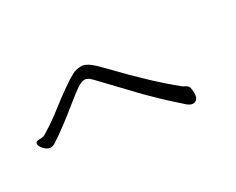

<svg xmlns="http://www.w3.org/2000/svg" viewBox="-67 -781 1133 923"><g transform="rotate(-30 500.0 -319.5)"><path d="M47 -317Q49 -328 70 -328H77Q91 -328 102 -335Q160 -370 211.5 -410.5Q263 -451 304 -479.5Q345 -508 367.5 -520Q390 -532 417.5 -532Q445 -532 483 -497Q498 -483 527 -453Q672 -301 790 -206Q797 -201 804.5 -197.5Q812 -194 817 -189Q822 -184 824.5 -166Q827 -148 824 -133Q818 -107 794 -107Q781 -107 764 -121Q663 -210 592.5 -283.5Q522 -357 489 -392Q456 -427 436 -447.5Q416 -468 399 -468Q382 -468 356.5 -450.5Q331 -433 293 -402Q186 -315 126 -277Q110 -266 97.5 -266Q85 -266 73 -275Q61 -284 53 -296.5Q45 -309 47 -317Z"/></g></svg>

Font: LXGW Bright GB
Style: Italic
Weight: 400
Italic angle: -12°
Designer: Christian Thalmann (Catharsis Fonts)
Foundry: LXGW / Christian Thalmann (Catharsis Fonts) / Fontworks Inc.
Version: Version 5.510